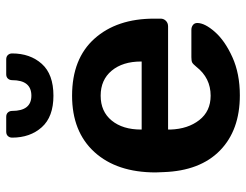

<svg xmlns="http://www.w3.org/2000/svg" viewBox="-107 -675 792 618"><g transform="rotate(-90 289.0 -366.0)"><path d="M291 10Q179 10 113.5 -54Q48 -118 44 -236L43 -261Q43 -386 108.5 -458Q174 -530 290 -530Q409 -530 473.5 -458Q538 -386 538 -266V-245Q538 -235 531 -228Q524 -221 513 -221H181V-213Q183 -157 211.5 -120.5Q240 -84 290 -84Q347 -84 383 -130Q392 -141 397 -143.5Q402 -146 414 -146H502Q511 -146 517.5 -141Q524 -136 524 -127Q524 -103 495.5 -70.5Q467 -38 414 -14Q361 10 291 10ZM400 -306V-308Q400 -367 370.5 -402.5Q341 -438 290 -438Q239 -438 210 -402.5Q181 -367 181 -308V-306ZM290 -590Q222 -590 188.5 -627.5Q155 -665 155 -723Q155 -731 160 -736.5Q165 -742 174 -742H222Q231 -742 236 -736.5Q241 -731 241 -723Q241 -661 290 -661Q340 -661 340 -723Q340 -731 345 -736.5Q350 -742 359 -742H407Q416 -742 421 -736.5Q426 -731 426 -723Q426 -665 392.5 -627.5Q359 -590 290 -590Z"/></g></svg>

Font: Rubik AZ
Style: Regular
Weight: 500
Designer: Hubert and Fischer
Foundry: Hubert & Fischer
Version: Version 2.000